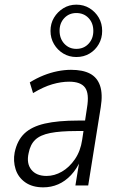

<svg xmlns="http://www.w3.org/2000/svg" viewBox="-20 -797 512 825"><path d="M166 8Q119 8 88.5 -13.5Q58 -35 47 -70Q36 -105 43 -142Q54 -194 85 -223.5Q116 -253 172.5 -266Q229 -279 317 -279H356L349 -234H309Q239 -234 196 -225.5Q153 -217 131.5 -196.5Q110 -176 103 -139Q93 -95 114.5 -68Q136 -41 180 -41Q214 -41 246 -59.5Q278 -78 302 -113Q326 -148 333 -196L354 -335Q364 -395 345.5 -420.5Q327 -446 277 -446Q243 -446 205 -435Q167 -424 122 -397L108 -443Q137 -461 167 -473Q197 -485 227 -491Q257 -497 285 -497Q336 -497 367 -480.5Q398 -464 410 -428.5Q422 -393 413 -337L359 0H304L322 -110H327Q310 -71 285 -44.5Q260 -18 230 -5Q200 8 166 8ZM308 -552Q277 -552 252 -567Q227 -582 212 -607.5Q197 -633 197 -664Q197 -696 212 -721Q227 -746 252 -761.5Q277 -777 308 -777Q340 -777 365 -761.5Q390 -746 404.5 -721Q419 -696 419 -664Q419 -633 404.5 -607.5Q390 -582 365 -567Q340 -552 308 -552ZM308 -587Q340 -587 360.5 -609Q381 -631 381 -664Q381 -698 360.5 -719.5Q340 -741 308 -741Q277 -741 256.5 -719.5Q236 -698 236 -665Q236 -631 256.5 -609Q277 -587 308 -587Z"/></svg>

Font: Nunito Sans 10pt Condensed Light
Style: Italic
Weight: 300
Width: 3
Italic angle: -9°
Designer: Vernon Adams
Foundry: Vernon Adams
Version: Version 3.101;gftools[0.9.27]